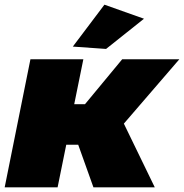

<svg xmlns="http://www.w3.org/2000/svg" viewBox="-22 -800 786 820"><path d="M108 -547H334L295 -355H341L500 -547H744L507 -272L639 0H377L312 -182H261L224 0H-2ZM431 -591 289 -601 424 -780 593 -720Z"/></svg>

Font: Argentum Sans Black
Style: Italic
Weight: 900
Italic angle: -11°
Designer: Julieta Ulanovsky (font), Cristiano Sobral (main changes and remaster)
Foundry: Julieta Ulanovsky (font), Cristiano Sobral (main changes and remaster)
Version: Version 2.007;June 15, 2022;FontCreator 14.0.0.2814 64-bit; 